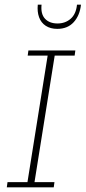

<svg xmlns="http://www.w3.org/2000/svg" viewBox="-20 -798 365 818"><path d="M9 0 12 -22H97L183 -561H98L101 -583H301L298 -561H213L127 -22H212L209 0ZM224 -675Q195 -675 175 -688Q155 -701 146.5 -724.5Q138 -748 141 -778H157Q153 -738 172 -718Q191 -698 225 -698Q258 -698 281 -718Q304 -738 308 -778H325Q320 -732 294 -703.5Q268 -675 224 -675Z"/></svg>

Font: Rokkitt SemiBold Thin
Style: Italic
Weight: 250
Italic angle: -9°
Version: Version 3.103